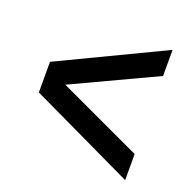

<svg xmlns="http://www.w3.org/2000/svg" viewBox="-99 -617 723 719"><g transform="rotate(20 263.0 -257.5)"><path d="M471 2 55 -196V-318L471 -517V-413L89 -234V-280L471 -102Z"/></g></svg>

Font: Teachers SemiBold
Style: Regular
Weight: 600
Version: Version 1.001